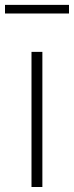

<svg xmlns="http://www.w3.org/2000/svg" viewBox="-56 -748 296 768"><path d="M70 0V-540.5H113.5V0ZM-36 -694V-728.5H220V-694Z"/></svg>

Font: Encode Sans Cnd XLt
Style: Regular
Weight: 200
Width: 3
Designer: Multiple Designers
Foundry: Impallari Type
Version: Version 3.002; ttfautohint (v1.8.3) -l 8 -r 50 -G 200 -x 14 